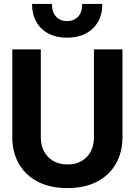

<svg xmlns="http://www.w3.org/2000/svg" viewBox="-20 -951 690 983"><path d="M325 12Q237 12 174 -20.5Q111 -53 77 -112Q43 -171 43 -249V-698H189V-249Q189 -206 206 -175Q223 -144 253.5 -126.5Q284 -109 325 -109Q367 -109 397.5 -126.5Q428 -144 444.5 -175Q461 -206 461 -249V-698H607V-249Q607 -171 573 -112Q539 -53 476 -20.5Q413 12 325 12ZM323 -758Q269 -758 228.5 -779Q188 -800 166 -839Q144 -878 144 -931H246Q246 -888 267.5 -865.5Q289 -843 323 -843Q358 -843 379.5 -865.5Q401 -888 401 -931H504Q504 -878 481.5 -839Q459 -800 418.5 -779Q378 -758 323 -758Z"/></svg>

Font: Azeret Mono SemiBold
Style: Regular
Weight: 600
Designer: Martin Vácha
Foundry: Displaay
Version: Version 1.002